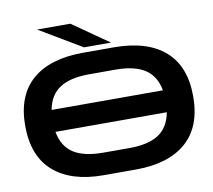

<svg xmlns="http://www.w3.org/2000/svg" viewBox="-94 -1008 1243 1121"><g transform="rotate(-10 528.0 -447.5)"><path d="M431 5Q240 5 135 -86.5Q30 -178 30 -358Q30 -537 135 -628.5Q240 -720 438 -720H618Q816 -720 921 -628.5Q1026 -537 1026 -358Q1026 -178 921 -86.5Q816 5 623 5ZM449 -590Q338 -590 276 -550Q214 -510 198 -423H858Q842 -510 780 -550Q718 -590 607 -590ZM452 -125H607Q719 -125 780.5 -165Q842 -205 858 -293H198Q214 -205 276 -165Q338 -125 452 -125ZM448 -750 196 -900H393L608 -750Z"/></g></svg>

Font: Zen Dots
Style: Regular
Weight: 400
Designer: Yoshimichi Ohira
Foundry: A-1 Corp ZenFonts
Version: Version 1.000; ttfautohint (v1.8.3)